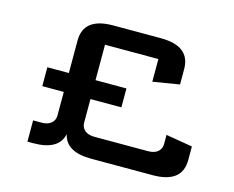

<svg xmlns="http://www.w3.org/2000/svg" viewBox="-81 -652 933 767"><g transform="rotate(15 385.5 -268.5)"><path d="M507.8 -454.1H287.1V-307.6H415V-229.5H287.1V-131.8Q287.1 -112.3 301.3 -100.1Q315.4 -87.9 341.8 -87.9H562.5Q589.4 -87.9 603.5 -100.1Q617.7 -112.3 617.7 -131.8V-169.9L727.5 -151.4V-95.2Q727.5 0 605.5 0H351.6Q246.6 0 231.9 -69.8Q217.3 0 112.3 0H87.9V-87.9H122.1Q148.4 -87.9 162.6 -100.1Q176.8 -112.3 176.8 -131.8V-229.5H87.9V-307.6H176.8V-441.9Q176.8 -537.1 298.8 -537.1H495.6Q617.7 -537.1 617.7 -441.9V-378.4L507.8 -360.4Z"/></g></svg>

Font: Squarish Sans CT
Style: RegularSC
Weight: 400
Version: Version 0.9